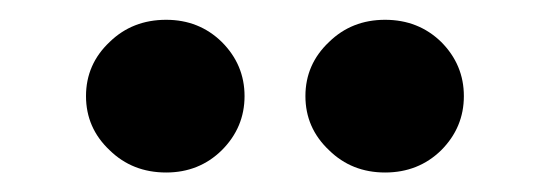

<svg xmlns="http://www.w3.org/2000/svg" viewBox="-20 -789 556 194"><path d="M147.9 -614.7Q113.8 -614.7 90.8 -637.2Q66.9 -659.7 66.9 -691.9Q66.9 -724.1 90.8 -746.6Q113.8 -769 147.9 -769Q181.2 -769 204.1 -746.6Q227.1 -723.6 227.1 -691.9Q227.1 -660.2 204.1 -637.2Q181.2 -614.7 147.9 -614.7ZM312.5 -637.2Q288.6 -659.7 288.6 -691.9Q288.6 -724.1 312.5 -746.6Q335.4 -769 369.1 -769Q402.8 -769 425.8 -746.6Q448.7 -723.6 448.7 -691.9Q448.7 -660.2 425.8 -637.2Q402.8 -614.7 369.1 -614.7Q335.4 -614.7 312.5 -637.2Z"/></svg>

Font: My Font
Style: Regular
Weight: 500
Designer: Rasmus Andersson
Foundry: rsms
Version: Version 0.001